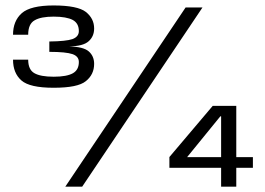

<svg xmlns="http://www.w3.org/2000/svg" viewBox="-20 -702 998 722"><path d="M811.5 0H868.5V-71H931V-111H868.5V-304H780L617 -111.5V-71H811.5ZM181.5 -372C242 -372 282.5 -380 303 -397C323.5 -413.5 334 -435 334 -462C334 -481.5 327 -497 314 -508.5C300.5 -520.5 276 -526.5 240.5 -527.5C275.5 -528 300 -534.5 313.5 -547C327 -559 334 -575 334 -595C334 -620 323.5 -640.5 303 -657C282.5 -673 242 -681.5 181.5 -681.5C123.5 -681.5 83.5 -671.5 62 -652.5C40 -633 29 -606 29 -571.5H86C86 -598.5 94 -616.5 110 -625.5C126 -635 150 -639.5 182 -639.5C214.5 -639.5 238 -635 253.5 -627C269 -618.5 276.5 -604.5 276.5 -585C276.5 -571 268.5 -561 252.5 -555C236.5 -549.5 207.5 -546.5 165.5 -546V-507C207.5 -507 236.5 -504 252.5 -498.5C268.5 -493 276.5 -483 276.5 -469C276.5 -449 269 -435 254 -426.5C239 -418 215 -413.5 182 -413.5C148.5 -413.5 124.5 -418 109 -427C94 -435.5 86 -452.5 86 -477.5H29C29 -444 39.5 -418 60.5 -399.5C81.5 -381 122 -372 181.5 -372ZM225.5 0H289L741.5 -674H678ZM683.5 -111 808.5 -264.5H811.5V-111Z"/></svg>

Font: Anybody Medium
Style: Regular
Weight: 500
Designer: Tyler Finck
Foundry: Etcetera Type Company
Version: Version 1.110